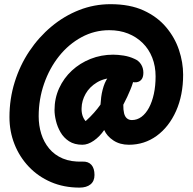

<svg xmlns="http://www.w3.org/2000/svg" viewBox="-20 -657 912 905"><path d="M355.1 227.3Q281 227.3 220.3 201.2Q159.7 175.1 115.8 128.8Q72 82.6 48.3 22.6Q24.6 -37.4 24.6 -105Q24.6 -190.7 49.1 -269.6Q73.6 -348.6 118.1 -415.3Q162.7 -482 222.4 -531.8Q282.1 -581.7 352.9 -609.5Q423.8 -637.3 501.1 -637.3Q592.3 -637.3 656.9 -607.7Q721.6 -578 762.9 -528.9Q804.2 -479.9 823.7 -421.3Q843.2 -362.8 843.2 -305Q843.2 -208.4 809.8 -133.6Q776.3 -58.8 718.5 -16.7Q660.7 25.3 587.6 25.3Q545.4 25.3 514.9 5.3Q484.3 -14.7 471.1 -44.1Q450 -13.2 422.1 6.1Q394.2 25.3 368.4 25.3Q330.7 25.3 305.2 8.6Q279.8 -8.1 265.1 -33.9Q250.3 -59.7 243.7 -87.6Q237 -115.4 237 -138Q237 -193.7 258.8 -241.3Q280.7 -289 318.7 -324.2Q356.7 -359.4 406.8 -379.4Q457 -399.3 513.4 -399.3Q535.6 -399.3 562.6 -395.1Q589.7 -390.8 612.8 -380Q633.4 -371.7 644.6 -354.1Q655.8 -336.6 655.8 -314Q655.8 -291 644.7 -279.7Q633.6 -268.3 614.7 -269Q599.3 -269.7 586.6 -275.1Q573.8 -280.6 559.8 -285.4Q545.9 -290.2 524.7 -290.2Q473 -290.2 437.4 -268.8Q401.9 -247.3 383.6 -214.8Q365.3 -182.2 364.6 -147.7Q363.8 -128.8 368.7 -113.1Q373.6 -97.4 383.6 -86.1Q405.3 -105.4 423.1 -125.6Q440.9 -145.7 453.7 -164.1Q454.7 -181.9 457 -199.3Q459.3 -216.8 463.6 -233.4Q467.8 -250.1 473.8 -264.6Q479.9 -279 488.3 -291Q501.2 -309 515.1 -321.1Q529 -333.2 547 -333.2Q577.9 -333.2 596.8 -314.3Q615.8 -295.3 606.1 -266.2Q601.9 -252 594.9 -235.2Q587.9 -218.3 579.7 -200.5Q571.4 -182.7 561.2 -163.4Q560.9 -139.2 564.8 -123.2Q568.7 -107.2 578.2 -99.2Q587.7 -91.1 601.8 -91.1Q626.3 -91.1 646.9 -106.3Q667.4 -121.6 682.3 -149.4Q697.1 -177.2 705.3 -214.8Q713.4 -252.3 713.4 -297Q713.4 -344.9 697.7 -385Q682 -425.1 652.6 -454.2Q623.1 -483.3 583.4 -499Q543.8 -514.7 495.1 -514.7Q425.1 -514.7 364.3 -481.7Q303.6 -448.8 258.3 -392.1Q213.1 -335.3 187.7 -262.2Q162.3 -189.1 162.3 -109Q162.3 -65.6 174.4 -26.4Q186.6 12.8 211.8 43.2Q237 73.6 275.9 90.1Q314.9 106.7 369.1 104.7Q396.4 103.7 410.9 120.1Q425.4 136.6 425.4 167.9Q425.4 196.7 406.7 212Q387.9 227.3 355.1 227.3Z"/></svg>

Font: Playpen Sans Arabic
Style: Regular
Weight: 400
Designer: Azza Alameddine, Laura Meseguer, Veronika Burian, José Scaglione
Foundry: TypeTogether
Version: Version 2.000